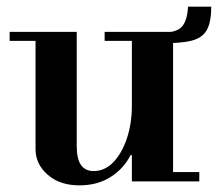

<svg xmlns="http://www.w3.org/2000/svg" viewBox="-20 -546 656 578"><path d="M219 12Q160 12 123.5 -20Q87 -52 87 -97V-435H211V-106Q211 -67 224 -49Q237 -31 262 -31Q295 -31 320.5 -57Q346 -83 361.5 -128Q377 -173 377 -229L397 -79H373Q353 -39 313.5 -13.5Q274 12 219 12ZM377 0V-28H580V0ZM9 -423V-450H211V-423ZM377 -16V-435H501V-16ZM295 -423V-450H501V-423ZM461 -416 459 -447Q512 -447 528 -466Q544 -485 546 -526H616Q616 -481 603 -456.5Q590 -432 556.5 -423.5Q523 -415 461 -416Z"/></svg>

Font: Libre Bodoni Medium
Style: Regular
Weight: 500
Designer: Pablo Impallari, Rodrigo Fuenzalida
Foundry: Impallari Type
Version: Version 2.005;gftools[0.9.23]